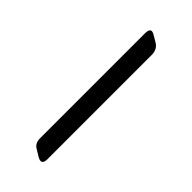

<svg xmlns="http://www.w3.org/2000/svg" viewBox="0 -365 263 263"><g transform="rotate(-45 132.0 -233.0)"><path d="M240 -247Q252.5 -247 247.5 -238L241 -227Q236 -219.5 225.5 -219.5H24Q11 -219.5 17.5 -230.5L23 -239.5Q27 -247 37 -247Z"/></g></svg>

Font: Fraunces 144pt S050 Thin
Style: Italic
Weight: 100
Italic angle: -16°
Version: Version 1.000; ttfautohint (v1.8.3)